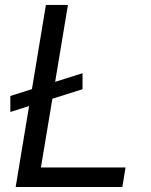

<svg xmlns="http://www.w3.org/2000/svg" viewBox="-20 -747 602 767"><path d="M309.7 -454.5 200.3 -420.1 251.4 -727.3H163.4L107.6 -391L21.3 -363.6V-299.7L96.2 -323.5L42.6 0H468.8L481.5 -78.1H143.5L189.3 -352.6L309.7 -390.6Z"/></svg>

Font: Margiela Sans
Style: Italic
Weight: 400
Italic angle: -9.39999°
Designer: Stefan Endress, Andreas Faust
Version: Version 1.100;FEAKit 1.0